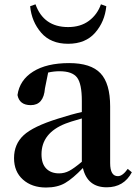

<svg xmlns="http://www.w3.org/2000/svg" viewBox="-20 -838 621 874"><path d="M439.5 -818.4 463.9 -809.6Q457 -739.3 413.1 -689Q369.1 -638.7 290 -638.7Q210.9 -638.7 167.5 -689Q124 -739.3 117.2 -809.6L141.6 -818.4Q178.7 -714.8 290 -714.8Q346.7 -714.8 384.8 -743.2Q422.9 -771.5 439.5 -818.4ZM352.5 -101.6V-298.8Q293.9 -282.2 278.3 -275.4Q168.9 -232.4 168.9 -135.7Q168.9 -92.8 190.4 -70.8Q211.9 -48.8 249 -48.8Q273.4 -48.8 294.9 -60.1Q316.4 -71.3 352.5 -101.6ZM561.5 -69.3 580.1 -53.7Q543.9 14.6 465.8 14.6Q377.9 14.6 357.4 -73.2Q311.5 -25.4 276.4 -4.9Q241.2 15.6 189.5 15.6Q125 15.6 84.5 -20.5Q43.9 -56.6 43.9 -118.2Q43.9 -181.6 87.4 -222.2Q130.9 -262.7 244.1 -297.9Q304.7 -317.4 352.5 -328.1V-378.9Q352.5 -457 330.6 -485.4Q308.6 -513.7 251 -513.7Q225.6 -513.7 199.2 -507.8L184.6 -435.5Q178.7 -359.4 120.1 -359.4Q68.4 -359.4 59.6 -405.3Q69.3 -473.6 130.9 -512.2Q192.4 -550.8 294.9 -550.8Q393.6 -550.8 437.5 -504.4Q481.4 -458 481.4 -353.5V-95.7Q481.4 -36.1 516.6 -36.1Q538.1 -36.1 561.5 -69.3Z"/></svg>

Font: GenRyuMin TW TTF Bold
Style: Regular
Weight: 700
Version: Version 1.300